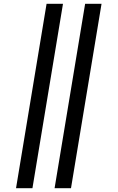

<svg xmlns="http://www.w3.org/2000/svg" viewBox="-20 -843 616 1006"><path d="M266 143H352L512 -823H426ZM64 143H150L310 -823H224Z"/></svg>

Font: Iosevka Sparkle Oblique
Style: Regular
Weight: 400
Italic angle: -9°
Designer: Belleve Invis
Foundry: Belleve Invis
Version: Version 4.5.0; ttfautohint (v1.8.3)